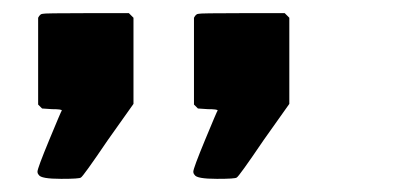

<svg xmlns="http://www.w3.org/2000/svg" viewBox="-20 -714 598 292"><path d="M38 -687Q41 -693 45 -693Q46 -694 111 -694H176L183 -687V-556L144 -501Q106 -445 103 -444Q101 -442 73 -442Q42 -442 39 -448Q37 -450 37 -453Q37 -458 55 -501.5Q73 -545 74 -546Q74 -548 59 -548L44 -549L38 -555ZM275 -687Q278 -693 282 -693Q283 -694 348 -694H413L420 -687V-556L381 -501Q343 -445 340 -444Q338 -442 310 -442Q279 -442 276 -448Q274 -450 274 -453Q274 -458 292 -501.5Q310 -545 311 -546Q311 -548 296 -548L281 -549L275 -555Z"/></svg>

Font: MathJax_SansSerif
Style: Bold
Weight: 700
Version: Version 1.1